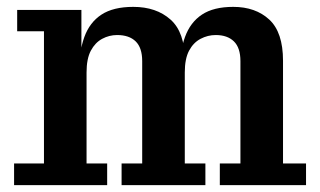

<svg xmlns="http://www.w3.org/2000/svg" viewBox="-20 -539 933 559"><path d="M21 0V-63H108V-448H30V-510H217V-345L232 -347V-63H292V0ZM334 0V-63H394V-361Q394 -400 375 -418.5Q356 -437 321 -437Q298 -437 277.5 -426Q257 -415 244.5 -391.5Q232 -368 232 -328L210 -327Q210 -388 225.5 -431Q241 -474 275.5 -496.5Q310 -519 368 -519Q435 -519 476.5 -482Q518 -445 518 -364V-63H578V0ZM620 0V-63H680V-361Q680 -400 661 -418.5Q642 -437 608 -437Q585 -437 564 -426Q543 -415 530.5 -391.5Q518 -368 518 -328L503 -327Q503 -388 518.5 -431Q534 -474 568 -496.5Q602 -519 659 -519Q724 -519 764 -482Q804 -445 804 -362V-63H871V0Z"/></svg>

Font: Montagu Slab 120pt Medium
Style: Regular
Weight: 500
Designer: Florian Karsten
Foundry: Florian Karsten
Version: Version 1.000